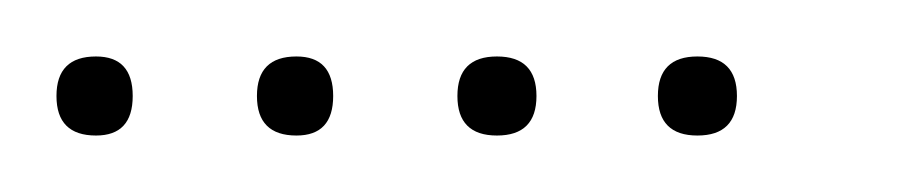

<svg xmlns="http://www.w3.org/2000/svg" viewBox="-20 -298 324 68"><path d="M14 -250Q0 -250 0 -264Q0 -278 14 -278Q27 -278 27 -264Q27 -250 14 -250ZM85 -250Q71 -250 71 -264Q71 -278 85 -278Q98 -278 98 -264Q98 -250 85 -250ZM156 -250Q142 -250 142 -264Q142 -278 156 -278Q170 -278 170 -264Q170 -250 156 -250ZM227 -250Q213 -250 213 -264Q213 -278 227 -278Q241 -278 241 -264Q241 -250 227 -250Z"/></svg>

Font: FRB American Cursive Just Xheight
Style: Italic
Weight: 400
Italic angle: -25°
Version: Version 2.0;Modular Font Editor K font №1